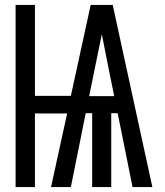

<svg xmlns="http://www.w3.org/2000/svg" viewBox="-20 -755 665 775"><path d="M43 0V-735H121V-368H266L346 -735H435L595 0H515L455 -298H429V0H352V-298H326L266 0H186L251 -297H121V0ZM340 -367H441L416 -490Q410 -522 403.5 -553.5Q397 -585 391 -617Q384 -585 378 -553.5Q372 -522 365 -490Z"/></svg>

Font: Zed Sans
Style: Regular
Weight: 400
Designer: Belleve Invis
Foundry: Belleve Invis
Version: Version 1.0.0; ttfautohint (v1.8.4)